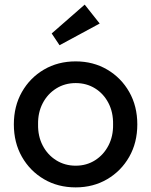

<svg xmlns="http://www.w3.org/2000/svg" viewBox="-20 -802 655 832"><path d="M40 -263Q40 -342 75 -403.5Q110 -465 170.5 -500.5Q231 -536 308 -536Q384 -536 444.5 -500.5Q505 -465 540 -403.5Q575 -342 575 -263Q575 -184 540 -122.5Q505 -61 444.5 -25.5Q384 10 308 10Q231 10 170.5 -25.5Q110 -61 75 -122.5Q40 -184 40 -263ZM470 -263Q471 -315 450 -355.5Q429 -396 392 -419Q355 -442 308 -442Q261 -442 223.5 -418.5Q186 -395 165 -354.5Q144 -314 145 -263Q144 -212 165 -171.5Q186 -131 223.5 -107.5Q261 -84 308 -84Q355 -84 392 -107.5Q429 -131 450 -171.5Q471 -212 470 -263ZM238 -606 204 -657 347 -782 412 -700Z"/></svg>

Font: Mach
Style: Regular
Weight: 400
Version: Version 1.002